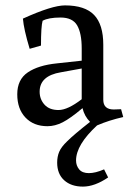

<svg xmlns="http://www.w3.org/2000/svg" viewBox="-20 -452 495 712"><path d="M262 143Q262 162 273.5 176Q285 190 309.5 190Q334 190 366 176L381 206Q331 240 287.5 240Q244 240 218 216.5Q192 193 192 151Q192 129 199.5 111Q207 93 229 72Q254 47 314 0Q293 -21 286 -51Q241 -13 212.5 1.5Q184 16 156 16Q105 16 74.5 -16Q44 -48 44 -102.5Q44 -157 83 -183.5Q122 -210 191 -217L283 -227V-272Q283 -329 266 -358Q249 -387 204.5 -387Q160 -387 138 -375Q132 -354 132 -283L90 -271Q68 -344 65 -383Q173 -432 221 -432Q295 -432 329 -396.5Q363 -361 363 -286V-82Q363 -46 402 -46L429 -47L437 -18Q384 -6 340 13Q262 85 262 143ZM283 -84V-198L206 -184Q127 -171 127 -112Q127 -84 145 -64Q163 -44 197 -44Q231 -44 283 -84Z"/></svg>

Font: Buenard
Style: Regular
Weight: 400
Designer: Gustavo Ibarra
Foundry: FontFuror
Version: Version 1.001 2011